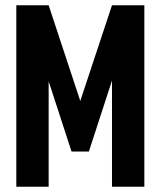

<svg xmlns="http://www.w3.org/2000/svg" viewBox="-20 -710 611 730"><path d="M528.8 -689.9V0H405.8V-403.8L317.9 -133.8H252L165 -400.9V0H42V-689.9H165L285.2 -326.2L405.8 -689.9Z"/></svg>

Font: D-DIN Condensed
Style: DINCondensed-Bold
Weight: 700
Width: 3
Designer: Charles Nix
Foundry: Datto Inc.
Version: Version 1.10